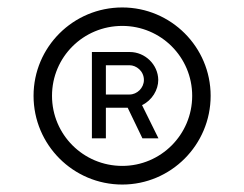

<svg xmlns="http://www.w3.org/2000/svg" viewBox="-20 -787 655 515"><path d="M308 -292C438.5 -292 545 -398.5 545 -530C545 -661 438.5 -767 308 -767C176.5 -767 70 -661 70 -530C70 -398.5 176.5 -292 308 -292ZM308 -342C203.5 -342 119.5 -426 119.5 -530C119.5 -634 203.5 -717.5 308 -717.5C411.5 -717.5 495.5 -634 495.5 -530C495.5 -426 411.5 -342 308 -342ZM264 -416V-498H322.5L362 -416H405L361 -505C388 -518 404.5 -546 404.5 -572.5C404 -614 369 -647.5 328 -647.5H226.5V-416ZM264 -612H327.5C345.5 -612 366 -596.5 366 -572.5C366 -551 347.5 -533.5 327.5 -533.5H264Z"/></svg>

Font: Hauora Light
Style: Regular
Weight: 300
Designer: Wayne Shih
Foundry: WCYS
Version: Version 1.001;hotconv 1.0.109;makeotfexe 2.5.65596